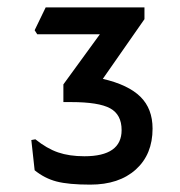

<svg xmlns="http://www.w3.org/2000/svg" viewBox="-20 -907 489 521"><path d="M394 -558Q394 -488 348.5 -447Q303 -406 225 -406Q166 -406 133.5 -414.5Q101 -423 74 -445L65 -527L76 -529Q107 -504 137.5 -493.5Q168 -483 209 -483Q310 -483 310 -554Q310 -596 279 -613Q248 -630 173 -630H152V-678L251 -814H81L74 -825L104 -887H372V-855L259 -693Q328 -677 361 -644.5Q394 -612 394 -558Z"/></svg>

Font: Farro Light
Style: Regular
Weight: 300
Designer: Aceler Chua
Foundry: Grayscale Limited
Version: Version 1.101